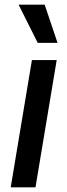

<svg xmlns="http://www.w3.org/2000/svg" viewBox="-20 -803 289 823"><path d="M141.7 -619.3H226.6L171.5 -783H59.7ZM25.9 0H132.1L223 -545.5H116.8Z"/></svg>

Font: TID UI Medium
Style: Italic
Weight: 500
Italic angle: -9.39999°
Designer: The TID Project Authors
Foundry: Bakken & Bæck
Version: Version 1.001;hotconv 1.0.109;makeotfexe 2.5.65596